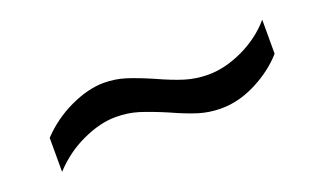

<svg xmlns="http://www.w3.org/2000/svg" viewBox="-35 -524 759 451"><g transform="rotate(-20 344.5 -298.5)"><path d="M628 -301Q599 -268 555 -245.5Q511 -223 467 -223Q437 -223 410 -231.5Q383 -240 348 -256Q308 -273 282 -281Q256 -289 226 -289Q187 -289 142.5 -268.5Q98 -248 64 -211V-296Q98 -332 143 -353Q188 -374 227 -374Q255 -374 280.5 -366Q306 -358 343 -342Q380 -325 407.5 -316.5Q435 -308 466 -308Q507 -308 552 -329Q597 -350 628 -386Z"/></g></svg>

Font: Chivo
Style: Regular
Weight: 400
Designer: Hector Gatti
Foundry: Omnibus-Type
Version: Version 1.006; ttfautohint (v1.4.1)